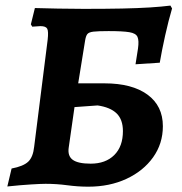

<svg xmlns="http://www.w3.org/2000/svg" viewBox="-20 -674 666 704"><path d="M303.7 10.5Q265.7 10.5 226.3 5.2Q187 0 147.2 0Q130.3 0 93.4 2.3Q56.5 4.5 6.9 9.7L22.5 -56.1Q65.5 -64.2 83.4 -81.1Q101.3 -98 105.3 -136.2L154.7 -527.8Q158.3 -559.4 153.1 -568.8Q148 -578.2 128.2 -578.2L98.3 -576.2L93.2 -584.7L107.9 -644.5Q142.9 -643.5 192.1 -642.5Q241.2 -641.5 286.8 -641.5Q368.1 -641.5 427.4 -642.7Q486.7 -644 530 -646.7Q573.3 -649.5 604.9 -653.5L610.9 -643Q597.9 -599.1 585.6 -544Q573.4 -488.8 565.8 -444.1L476.9 -438.3L486 -496.2Q490.1 -525.1 484.2 -538.6Q478.4 -552 454.1 -556Q429.9 -560 378.1 -560Q340.7 -560 322.9 -558Q305.2 -556 299.8 -548.4Q294.3 -540.9 291.8 -523.7L266.7 -368.4H363.1Q464.1 -368.4 520.7 -327.1Q577.2 -285.8 577.2 -211.3Q577.2 -147.3 541.3 -97.1Q505.4 -46.9 443.6 -18.2Q381.8 10.5 303.7 10.5ZM312.5 -73.9Q367.1 -73.9 398.9 -105.4Q430.7 -136.9 430.7 -193.2Q430.7 -235.7 407.6 -258.2Q384.5 -280.6 338 -287.4L253.2 -281.3L232 -133.1Q227.3 -102.3 246.6 -88.1Q265.9 -73.9 312.5 -73.9Z"/></svg>

Font: Alegreya
Style: Italic
Weight: 400
Italic angle: -7°
Designer: Juan Pablo del Peral
Foundry: Huerta Tipografica
Version: Version 2.009